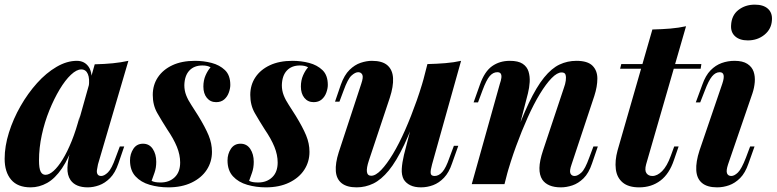

<svg xmlns="http://www.w3.org/2000/svg" viewBox="-21 -793 3345 827"><path d="M175 -40Q191 -40 210 -57Q229 -74 249 -106.5Q269 -139 288 -186Q307 -233 323 -295L301 -186Q276 -112 246 -68Q216 -24 182 -5Q148 14 111 14Q55 14 27 -19Q-1 -52 -1 -109Q-1 -163 17.5 -222Q36 -281 67.5 -336Q99 -391 138.5 -435Q178 -479 222.5 -505Q267 -531 310 -531Q343 -531 361 -505Q379 -479 372 -424L361 -418Q366 -454 357.5 -474Q349 -494 329 -494Q309 -494 284.5 -471Q260 -448 236 -408Q212 -368 191.5 -317.5Q171 -267 159 -211.5Q147 -156 147 -102Q147 -68 154 -54Q161 -40 175 -40ZM387 -516Q430 -517 465 -520.5Q500 -524 532 -531L401 -85Q398 -72 396.5 -60.5Q395 -49 399.5 -42Q404 -35 415 -35Q428 -35 444 -50.5Q460 -66 477 -114L495 -162H514L489 -89Q475 -48 453 -26Q431 -4 406 5Q381 14 357 14Q305 14 283 -17Q268 -39 269.5 -71.5Q271 -104 283 -146Z M632 -14Q640 -10 649 -8.5Q658 -7 671 -7Q708 -7 731.5 -29.5Q755 -52 755 -93Q755 -126 741 -160.5Q727 -195 699 -236Q676 -272 656.5 -306Q637 -340 637 -384Q637 -427 659 -460Q681 -493 721.5 -512Q762 -531 819 -531Q856 -531 890.5 -522Q925 -513 948 -491Q971 -469 971 -427Q971 -412 964.5 -394Q958 -376 944.5 -364.5Q931 -353 910 -353Q885 -353 870 -371.5Q855 -390 855 -420Q855 -447 864.5 -468.5Q874 -490 886 -503Q873 -511 851 -511Q815 -511 794.5 -489Q774 -467 773 -426Q773 -403 781 -382.5Q789 -362 803 -341Q817 -320 833 -294Q863 -245 877.5 -210Q892 -175 892 -139Q892 -96 869.5 -61.5Q847 -27 804.5 -6.5Q762 14 704 14Q662 14 624 3Q586 -8 562.5 -33.5Q539 -59 539 -102Q539 -130 553.5 -152Q568 -174 595 -174Q622 -174 637 -151.5Q652 -129 652 -96Q652 -70 644.5 -49Q637 -28 632 -14Z M1052 -14Q1060 -10 1069 -8.5Q1078 -7 1091 -7Q1128 -7 1151.5 -29.5Q1175 -52 1175 -93Q1175 -126 1161 -160.5Q1147 -195 1119 -236Q1096 -272 1076.5 -306Q1057 -340 1057 -384Q1057 -427 1079 -460Q1101 -493 1141.5 -512Q1182 -531 1239 -531Q1276 -531 1310.5 -522Q1345 -513 1368 -491Q1391 -469 1391 -427Q1391 -412 1384.5 -394Q1378 -376 1364.5 -364.5Q1351 -353 1330 -353Q1305 -353 1290 -371.5Q1275 -390 1275 -420Q1275 -447 1284.5 -468.5Q1294 -490 1306 -503Q1293 -511 1271 -511Q1235 -511 1214.5 -489Q1194 -467 1193 -426Q1193 -403 1201 -382.5Q1209 -362 1223 -341Q1237 -320 1253 -294Q1283 -245 1297.5 -210Q1312 -175 1312 -139Q1312 -96 1289.5 -61.5Q1267 -27 1224.5 -6.5Q1182 14 1124 14Q1082 14 1044 3Q1006 -8 982.5 -33.5Q959 -59 959 -102Q959 -130 973.5 -152Q988 -174 1015 -174Q1042 -174 1057 -151.5Q1072 -129 1072 -96Q1072 -70 1064.5 -49Q1057 -28 1052 -14Z M1791 -351Q1754 -241 1720 -169.5Q1686 -98 1653.5 -58.5Q1621 -19 1587 -2.5Q1553 14 1515 14Q1473 14 1450.5 -4Q1428 -22 1425.5 -56Q1423 -90 1438 -137L1535 -432Q1545 -461 1539.5 -471.5Q1534 -482 1522 -482Q1509 -482 1493 -467.5Q1477 -453 1459 -403L1441 -355H1422L1447 -428Q1462 -470 1484.5 -492Q1507 -514 1532.5 -522.5Q1558 -531 1581 -531Q1626 -531 1648 -511.5Q1670 -492 1672 -456.5Q1674 -421 1658 -372L1568 -102Q1546 -36 1578 -36Q1597 -36 1621 -61Q1645 -86 1671.5 -130Q1698 -174 1724 -233Q1750 -292 1774 -360Q1798 -428 1816 -499ZM1840 -85Q1833 -60 1834 -47.5Q1835 -35 1851 -35Q1869 -35 1884.5 -52.5Q1900 -70 1915 -114L1934 -165H1953L1926 -89Q1913 -50 1891.5 -27.5Q1870 -5 1844.5 4.5Q1819 14 1792 14Q1765 14 1746.5 5Q1728 -4 1718 -20Q1708 -39 1709.5 -65.5Q1711 -92 1719 -126L1820 -517Q1861 -518 1897.5 -521Q1934 -524 1965 -531Z M2152 0H2011L2132 -432Q2137 -446 2138.5 -457.5Q2140 -469 2136 -475.5Q2132 -482 2121 -482Q2103 -482 2088.5 -465.5Q2074 -449 2057 -403L2038 -352H2019L2046 -428Q2066 -485 2098.5 -508Q2131 -531 2175 -531Q2211 -531 2230 -518.5Q2249 -506 2255.5 -485Q2262 -464 2260.5 -439.5Q2259 -415 2253 -391ZM2184 -169Q2223 -278 2256.5 -348.5Q2290 -419 2322.5 -459Q2355 -499 2389 -515Q2423 -531 2462 -531Q2510 -531 2531 -510Q2552 -489 2552 -454.5Q2552 -420 2539 -380L2441 -85Q2431 -57 2436 -46Q2441 -35 2454 -35Q2467 -35 2483 -49.5Q2499 -64 2517 -114L2535 -162H2554L2529 -89Q2515 -47 2492.5 -25Q2470 -3 2444.5 5.5Q2419 14 2395 14Q2366 14 2346 5.5Q2326 -3 2315 -19Q2302 -39 2302.5 -69.5Q2303 -100 2318 -145L2408 -415Q2414 -431 2416 -446Q2418 -461 2415 -471Q2412 -481 2398 -481Q2379 -481 2355 -456.5Q2331 -432 2304.5 -388.5Q2278 -345 2252 -287Q2226 -229 2202 -163.5Q2178 -98 2159 -29Z M3000 -517 2997 -497H2650L2655 -517ZM2762 -85Q2755 -59 2763.5 -47Q2772 -35 2789 -35Q2810 -35 2831 -56Q2852 -77 2868 -121L2883 -162H2902L2882 -104Q2862 -44 2823.5 -15Q2785 14 2732 14Q2686 14 2661 -7Q2636 -28 2631.5 -64.5Q2627 -101 2639 -145L2789 -666Q2832 -667 2867 -670Q2902 -673 2934 -680Z M3128 -684Q3130 -727 3159.5 -750Q3189 -773 3230 -773Q3267 -773 3286.5 -755.5Q3306 -738 3304 -707Q3302 -668 3272 -643.5Q3242 -619 3200 -619Q3165 -619 3145.5 -636.5Q3126 -654 3128 -684ZM3090 -432Q3107 -482 3079 -482Q3061 -482 3046 -464Q3031 -446 3015 -403L2995 -352H2976L3004 -428Q3018 -468 3039.5 -490Q3061 -512 3087.5 -521.5Q3114 -531 3143 -531Q3178 -531 3198 -518Q3218 -505 3225 -484.5Q3232 -464 3230 -439.5Q3228 -415 3220 -391L3115 -85Q3106 -58 3110.5 -46.5Q3115 -35 3129 -35Q3142 -35 3157.5 -50Q3173 -65 3192 -114L3210 -162H3229L3203 -89Q3189 -48 3167 -26Q3145 -4 3119.5 5Q3094 14 3068 14Q3025 14 3002.5 -5Q2980 -24 2978 -60Q2976 -96 2992 -145Z"/></svg>

Font: Playfair Display
Style: Bold Italic
Weight: 700
Italic angle: -14°
Designer: Claus Eggers Sørensen
Foundry: Claus Eggers Sørensen
Version: Version 1.203